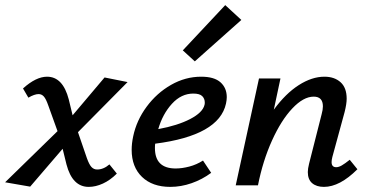

<svg xmlns="http://www.w3.org/2000/svg" viewBox="-40 -725 1443 751"><path d="M388 -82 417 -46Q391 -20 362.5 -7Q334 6 307 6Q243 6 220 -82L205 -143L78 5L-20 -12L185 -212L149 -312Q140 -338 131.5 -347.5Q123 -357 111 -357Q95 -357 71 -343L50 -379Q101 -425 144 -425Q206 -425 229 -336L244 -274L369 -422L459 -404L265 -208L300 -106Q309 -81 318 -71.5Q327 -62 340 -62Q365 -62 388 -82Z M847 -345Q847 -334 844 -320Q817 -195 567 -163Q566 -157 566 -146Q566 -66 647 -66Q672 -66 700.5 -73.5Q729 -81 754 -97L786 -49Q751 -23 709.5 -8.5Q668 6 626 6Q556 6 515.5 -33Q475 -72 475 -139Q475 -164 481 -192Q494 -254 533.5 -307.5Q573 -361 629 -393Q685 -425 747 -425Q798 -425 822.5 -403Q847 -381 847 -345ZM761 -324Q761 -339 751 -349Q741 -359 716 -359Q669 -359 632.5 -319Q596 -279 579 -220Q655 -234 704 -259.5Q753 -285 760 -315Q761 -318 761 -324ZM675 -528 841 -705 904 -647 722 -485Z M1358 -63Q1289 6 1227 6Q1198 6 1181 -8.5Q1164 -23 1164 -52Q1164 -65 1169 -85L1218 -278Q1223 -296 1223 -309Q1223 -347 1187 -347Q1147 -347 1103.5 -301Q1060 -255 1024 -175.5Q988 -96 969 0H882L973 -418H1057L1031 -296Q1077 -359 1128.5 -392Q1180 -425 1229 -425Q1268 -425 1292 -403.5Q1316 -382 1316 -339Q1316 -319 1308 -287L1260 -111Q1257 -99 1257 -91Q1257 -71 1275 -71Q1285 -71 1297 -78Q1309 -85 1328 -100Z"/></svg>

Font: Ysabeau Semibold
Style: Italic
Weight: 600
Italic angle: -12°
Designer: Christian Thalmann (Catharsis Fonts)
Version: Version 0.003